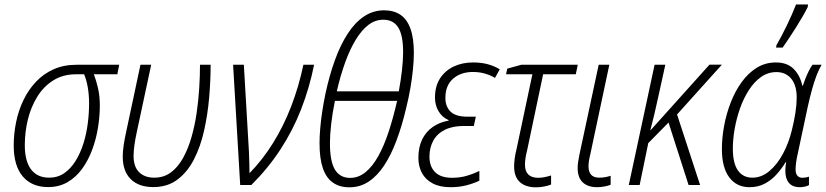

<svg xmlns="http://www.w3.org/2000/svg" viewBox="-20 -816 3644 847"><path d="M192.4 9.3Q120.1 9.3 80.3 -37.8Q40.5 -85 40.5 -173.8Q40.5 -225.6 51 -277.1Q61.5 -328.6 83.3 -374Q105 -419.4 138.2 -454.8Q171.4 -490.2 216.3 -510.3Q261.2 -530.3 317.9 -530.3H505.9L497.6 -488.3H394Q404.3 -461.9 412.4 -427Q420.4 -392.1 420.4 -351.1Q420.4 -302.7 412.1 -252Q403.8 -201.2 386.5 -154.8Q369.1 -108.4 342.3 -71.3Q315.4 -34.2 278.1 -12.5Q240.7 9.3 192.4 9.3ZM196.8 -32.2Q234.4 -32.2 262.9 -51.8Q291.5 -71.3 312.5 -104.7Q333.5 -138.2 347.2 -180.4Q360.8 -222.7 366.9 -269Q373 -315.4 373 -360.4Q373 -396.5 367.4 -429.7Q361.8 -462.9 351.1 -488.3H315.4Q258.3 -488.3 215.6 -461.7Q172.9 -435.1 144.8 -389.9Q116.7 -344.7 103 -289.1Q89.4 -233.4 89.4 -175.3Q89.4 -105.5 116.9 -68.8Q144.5 -32.2 196.8 -32.2Z M656.2 9.3Q592.3 9.3 556.9 -25.6Q521.5 -60.5 521.5 -125Q521.5 -147.5 525.4 -174.3Q529.3 -201.2 536.6 -234.4L599.6 -530.3H647L583.5 -233.9Q576.7 -202.6 573 -176Q569.3 -149.4 569.3 -128.4Q569.3 -80.1 593.8 -56.2Q618.2 -32.2 660.6 -32.2Q702.6 -32.2 733.9 -55.4Q765.1 -78.6 787.4 -118.7Q809.6 -158.7 824.2 -209.2Q838.9 -259.8 847.2 -315.9Q855.5 -372.1 858.9 -427.5Q862.3 -482.9 862.3 -530.3H909.2Q909.2 -460 902.6 -384.5Q896 -309.1 880.1 -238.8Q864.3 -168.5 835.4 -112.5Q806.6 -56.6 762.7 -23.7Q718.8 9.3 656.2 9.3Z M1039.6 0 1008.3 -530.3H1055.7L1078.1 -147.9Q1079.1 -122.1 1079.8 -98.1Q1080.6 -74.2 1080.6 -51.8Q1138.7 -111.3 1185.1 -186Q1231.4 -260.7 1264.9 -347.7Q1298.3 -434.6 1318.4 -530.3H1365.7Q1344.7 -426.8 1308.1 -333.3Q1271.5 -239.7 1217 -156.5Q1162.6 -73.2 1088.9 0Z M1521.5 10.3Q1478 10.3 1448.5 -10.5Q1418.9 -31.2 1404.3 -74Q1389.6 -116.7 1389.6 -184.1Q1389.6 -213.9 1392.6 -249Q1395.5 -284.2 1401.4 -323.2Q1407.2 -362.3 1416 -403.8Q1433.1 -483.4 1457.3 -550.3Q1481.4 -617.2 1513.4 -666.7Q1545.4 -716.3 1585.7 -743.4Q1626 -770.5 1674.3 -770.5Q1716.8 -770.5 1746.1 -751Q1775.4 -731.4 1790.5 -689.9Q1805.7 -648.4 1805.7 -583Q1805.7 -550.3 1801.8 -510.7Q1797.9 -471.2 1790.5 -428.2Q1783.2 -385.3 1772.5 -342.3Q1753.9 -262.7 1729.7 -197.8Q1705.6 -132.8 1674.8 -86.2Q1644 -39.6 1606 -14.6Q1567.9 10.3 1521.5 10.3ZM1524.4 -31.2Q1561 -31.2 1591.8 -55.9Q1622.6 -80.6 1648.2 -126.2Q1673.8 -171.9 1694.3 -234.1Q1714.8 -296.4 1731.9 -371.1H1457.5Q1446.3 -315.9 1440.9 -268.1Q1435.5 -220.2 1435.5 -184.6Q1435.5 -103 1458 -67.1Q1480.5 -31.2 1524.4 -31.2ZM1465.8 -413.1H1739.3Q1748.5 -462.9 1753.4 -507.3Q1758.3 -551.8 1758.3 -585.9Q1758.3 -660.6 1736.8 -694.8Q1715.3 -729 1670.9 -729Q1635.3 -729 1605.2 -706.1Q1575.2 -683.1 1549.6 -641.1Q1523.9 -599.1 1502.9 -541.3Q1481.9 -483.4 1465.8 -413.1Z M1967.3 9.8Q1919.9 9.8 1888.4 -7.1Q1856.9 -23.9 1841.3 -53Q1825.7 -82 1825.7 -120.1Q1825.7 -167 1842.5 -201.2Q1859.4 -235.4 1889.4 -256.1Q1919.4 -276.9 1958.5 -283.7L1959 -286.1Q1930.7 -298.3 1914.8 -325Q1898.9 -351.6 1898.9 -385.7Q1898.9 -435.5 1921.1 -470Q1943.4 -504.4 1981.4 -522.5Q2019.5 -540.5 2066.4 -540.5Q2103 -540.5 2131.8 -532.7Q2160.6 -524.9 2184.6 -510.3L2163.6 -472.2Q2146 -483.4 2120.6 -491Q2095.2 -498.5 2066.4 -498.5Q2013.2 -498.5 1979 -469Q1944.8 -439.5 1944.8 -383.8Q1944.8 -346.2 1967.5 -323.7Q1990.2 -301.3 2041 -301.3H2079.1L2070.3 -260.3H2026.4Q1976.6 -260.3 1942.6 -243.4Q1908.7 -226.6 1891.6 -195.8Q1874.5 -165 1874.5 -125Q1874.5 -81.5 1899.4 -56.6Q1924.3 -31.7 1974.1 -31.7Q2008.3 -31.7 2037.4 -40Q2066.4 -48.3 2094.7 -62V-19Q2072.3 -7.8 2039.6 1Q2006.8 9.8 1967.3 9.8Z M2344.7 10.3Q2298.8 10.3 2273.4 -12.7Q2248 -35.6 2248 -82.5Q2248 -97.2 2250.5 -116.5Q2252.9 -135.7 2258.8 -158.7L2328.6 -488.3H2212.4L2217.8 -513.2L2279.8 -530.3H2528.8L2520 -488.3H2376L2305.7 -154.3Q2300.8 -134.8 2298.3 -119.1Q2295.9 -103.5 2295.9 -89.4Q2295.9 -61 2310.5 -46.4Q2325.2 -31.7 2354 -31.7Q2368.7 -31.7 2383.1 -34.7Q2397.5 -37.6 2411.1 -42V-2Q2398.4 3.4 2380.6 6.8Q2362.8 10.3 2344.7 10.3Z M2614.3 9.8Q2573.7 9.8 2551 -11.2Q2528.3 -32.2 2528.3 -75.2Q2528.3 -87.4 2530.5 -102.5Q2532.7 -117.7 2536.6 -136.2L2621.1 -530.3H2668L2584 -134.8Q2580.1 -119.6 2578.1 -106.4Q2576.2 -93.3 2576.2 -82Q2576.2 -57.6 2587.9 -44.9Q2599.6 -32.2 2623.5 -32.2Q2636.7 -32.2 2649.4 -34.4Q2662.1 -36.6 2673.8 -40.5V-1Q2663.1 3.4 2646.5 6.6Q2629.9 9.8 2614.3 9.8Z M2753.9 0 2867.7 -530.3H2915L2882.3 -381.3Q2874.5 -345.2 2866 -309.3Q2857.4 -273.4 2849.1 -242.2H2850.6L3109.9 -530.8H3164.6L2966.8 -311L3068.4 0H3017.6L2929.2 -275.4L2839.8 -184.6L2801.8 0Z M3286.6 9.8Q3229.5 9.8 3197 -33.7Q3164.6 -77.1 3164.6 -158.2Q3164.6 -208.5 3174.6 -262Q3184.6 -315.4 3204.1 -365.2Q3223.6 -415 3252.4 -454.6Q3281.2 -494.1 3318.8 -517.3Q3356.4 -540.5 3402.8 -540.5Q3453.6 -540.5 3481.9 -511.2Q3510.3 -481.9 3519 -438.5H3522Q3526.4 -452.6 3533.2 -469.7Q3540 -486.8 3548.1 -503.2Q3556.2 -519.5 3564.5 -530.3H3604.5Q3592.8 -510.7 3582.3 -483.4Q3571.8 -456.1 3562.3 -421.6Q3552.7 -387.2 3543.5 -345.7L3500.5 -144Q3495.1 -120.6 3492.4 -102.1Q3489.7 -83.5 3489.7 -68.4Q3489.7 -49.3 3498 -40.5Q3506.3 -31.7 3519.5 -31.7Q3527.3 -31.7 3534.7 -33Q3542 -34.2 3548.8 -36.6V0.5Q3542.5 4.4 3531 7.1Q3519.5 9.8 3508.8 9.8Q3481.4 9.8 3466.1 -3.2Q3450.7 -16.1 3446.3 -40.8Q3441.9 -65.4 3448.2 -100.6H3445.8Q3428.7 -72.3 3406 -46.9Q3383.3 -21.5 3353.8 -5.9Q3324.2 9.8 3286.6 9.8ZM3299.3 -32.2Q3339.4 -32.2 3374 -61.3Q3408.7 -90.3 3434.1 -137.9Q3459.5 -185.5 3473.1 -241.2Q3483.4 -282.2 3489 -319.3Q3494.6 -356.4 3494.6 -385.3Q3494.6 -439.5 3470.5 -468.8Q3446.3 -498 3405.3 -498Q3368.2 -498 3337.6 -476.6Q3307.1 -455.1 3283.7 -418.7Q3260.3 -382.3 3244.6 -337.9Q3229 -293.5 3220.9 -247.3Q3212.9 -201.2 3212.9 -160.2Q3212.9 -95.7 3235.4 -64Q3257.8 -32.2 3299.3 -32.2ZM3403.8 -606 3404.8 -615.7Q3415 -633.3 3427 -656Q3439 -678.7 3451.2 -703.9Q3463.4 -729 3473.9 -753.2Q3484.4 -777.3 3491.7 -796.4H3544.4L3543.5 -785.6Q3536.1 -770 3522.5 -746.3Q3508.8 -722.7 3492.2 -696Q3475.6 -669.4 3459.7 -645.8Q3443.8 -622.1 3432.6 -606Z"/></svg>

Font: Open Sans SemiCondensed Light
Style: Italic
Weight: 300
Width: 4
Italic angle: -12°
Designer: Monotype Design Team
Foundry: Monotype Imaging Inc.
Version: Version 3.000